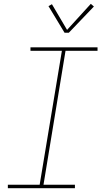

<svg xmlns="http://www.w3.org/2000/svg" viewBox="-20 -982 540 1002"><path d="M21 0V-18H187L303 -717H139V-735H489V-717H322L207 -18H371V0ZM339 -811H317L233 -950L251 -960L330 -826L454 -962L470 -948Z"/></svg>

Font: Iosevka Curly Thin Oblique
Style: Regular
Weight: 100
Italic angle: -9°
Monospace: yes
Designer: Belleve Invis
Foundry: Belleve Invis
Version: Version 11.1.0; ttfautohint (v1.8.3)